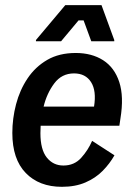

<svg xmlns="http://www.w3.org/2000/svg" viewBox="-20 -720 523 752"><path d="M222.5 11.7Q133.3 11.7 80.8 -42.5Q28.3 -96.7 28.3 -199.2Q28.3 -255.8 42.9 -311.7Q57.5 -367.5 87.9 -412.9Q118.3 -458.3 165 -485.4Q211.7 -512.5 276.7 -512.5Q339.2 -512.5 383.8 -484.2Q428.3 -455.8 447.1 -398.8Q465.8 -341.7 451.7 -255.8L447.5 -227.5H139.2Q138.3 -212.5 138.3 -198.3Q138.3 -134.2 163.3 -102.9Q188.3 -71.7 228.3 -71.7Q270.8 -71.7 297.9 -101.7Q325 -131.7 340.8 -168.3L428.3 -111.7Q410 -79.2 382.1 -50.8Q354.2 -22.5 314.6 -5.4Q275 11.7 222.5 11.7ZM270 -432.5Q221.7 -432.5 192.5 -393.3Q163.3 -354.2 150.8 -302.5H348.3Q358.3 -364.2 336.7 -398.3Q315 -432.5 270 -432.5ZM120.8 -558.3V-563.3L235.8 -700H377.5L427.5 -563.3V-558.3H337.5L307.5 -640H287.5L219.2 -558.3Z"/></svg>

Font: Familjen Grotesk GF Medium
Style: Italic
Weight: 500
Designer: Anders Wikstroem, Jonas Baeckman, Matilda Gysing, Kristian Moeller
Foundry: Familjen STHML AB
Version: Version 2.000; Beta; Release 4; Build 6